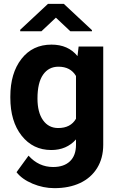

<svg xmlns="http://www.w3.org/2000/svg" viewBox="-20 -770 611 998"><path d="M33.7 0ZM33.7 -268.1Q33.7 -389.6 91.6 -463.9Q149.4 -538.1 247.6 -538.1Q334.5 -538.1 382.8 -478.5L388.7 -528.3H516.6V-17.6Q516.6 51.8 485.1 103Q453.6 154.3 396.5 181.2Q339.4 208 262.7 208Q204.6 208 149.4 184.8Q94.2 161.6 65.9 125L128.4 39.1Q181.2 98.1 256.3 98.1Q312.5 98.1 343.8 68.1Q375 38.1 375 -17.1V-45.4Q326.2 9.8 246.6 9.8Q151.4 9.8 92.5 -64.7Q33.7 -139.2 33.7 -262.2ZM174.8 -257.8Q174.8 -186 203.6 -145.3Q232.4 -104.5 282.7 -104.5Q347.2 -104.5 375 -152.8V-375Q346.7 -423.3 283.7 -423.3Q232.9 -423.3 203.9 -381.8Q174.8 -340.3 174.8 -257.8ZM458 -613.3V-607.4H345.7L270.5 -678.2L195.3 -607.4H85V-615.2L229.5 -750H311.5Z"/></svg>

Font: Roboto
Style: Bold
Weight: 700
Designer: Google
Version: Version 2.134; 2016; ttfautohint (v1.6)